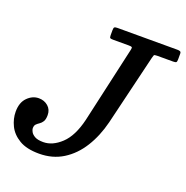

<svg xmlns="http://www.w3.org/2000/svg" viewBox="-166 -874 976 1007"><g transform="rotate(20 321.5 -370.0)"><path d="M-31.5 -155Q-31.5 -206.5 -3.5 -234.5Q24.5 -262.5 59.5 -262.5Q90 -262.5 111.2 -244Q132.5 -225.5 132.5 -195Q132.5 -171 125 -159Q117.5 -147 107.5 -140.5Q97.5 -134 90 -126.5Q82.5 -119 82.5 -103.5Q82.5 -96 88.8 -84.2Q95 -72.5 111.2 -63.2Q127.5 -54 158.5 -54Q210 -54 258 -99Q306 -144 329 -240L425.5 -668Q428 -679 424.2 -681.5Q420.5 -684 407 -684H320.5Q308 -684 303.8 -686.2Q299.5 -688.5 299.5 -701V-730Q299.5 -743.5 303.8 -746.8Q308 -750 321 -750H655Q664 -750 669.8 -747.5Q675.5 -745 675.5 -735.5V-704.5Q675.5 -691 671.8 -687.5Q668 -684 654.5 -684H565.5Q550 -684 548 -679.8Q546 -675.5 543 -663.5L448.5 -270Q428 -188 388.5 -124.8Q349 -61.5 291.2 -25.5Q233.5 10.5 158.5 10.5Q88.5 10.5 47 -14.5Q5.5 -39.5 -13 -77.5Q-31.5 -115.5 -31.5 -155Z"/></g></svg>

Font: Besley* Medium
Style: Italic
Weight: 500
Italic angle: -13°
Designer: Owen Earl
Foundry: indestructible type*
Version: Version 3.000; ttfautohint (v1.8.3)